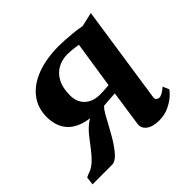

<svg xmlns="http://www.w3.org/2000/svg" viewBox="-160 -721 887 887"><g transform="rotate(-45 283.0 -278.0)"><path d="M531 -90.5 544.5 -59.5Q540 -52 522 -35.2Q504 -18.5 475 -4.5Q446 9.5 409 9.5Q369.5 9.5 347 -6.8Q324.5 -23 327.5 -50L353 -224.5Q343 -223.5 329 -222.8Q315 -222 301 -221Q287 -220 277 -219Q265.5 -207.5 254.5 -188.2Q243.5 -169 231 -145.2Q218.5 -121.5 203 -95Q181 -56.5 157 -28.2Q133 0 110 0H-17L-12 -40L5 -47.5Q30.5 -55 51.8 -74.8Q73 -94.5 91.8 -119.5Q110.5 -144.5 130 -169Q149.5 -193.5 171.5 -211Q193.5 -228.5 220.5 -233L236 -220.5Q181.5 -221.5 145.5 -234.2Q109.5 -247 89.5 -268.2Q69.5 -289.5 61.2 -315.5Q53 -341.5 53 -368.5Q53 -429.5 86.8 -473Q120.5 -516.5 182 -539.5Q243.5 -562.5 325.5 -562.5Q340.5 -562.5 363.5 -561.2Q386.5 -560 413.8 -557.2Q441 -554.5 468 -549.5L537 -565L466 -87.5Q464 -74.5 471.5 -69.5Q479 -64.5 484.5 -64.5Q492.5 -64.5 505 -71.2Q517.5 -78 531 -90.5ZM359.5 -272 394.5 -500.5Q388.5 -502 375.8 -503.5Q363 -505 349.5 -506.2Q336 -507.5 327 -507.5Q291 -507.5 262.2 -491.8Q233.5 -476 216.8 -444.5Q200 -413 200 -364Q200 -319.5 227.8 -294Q255.5 -268.5 302 -268.5Q309.5 -268.5 321 -269Q332.5 -269.5 343.5 -270.5Q354.5 -271.5 359.5 -272Z"/></g></svg>

Font: Merriweather 20pt
Style: Bold Italic
Weight: 700
Italic angle: -7.8°
Version: Version 2.101